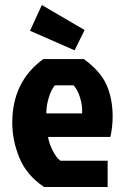

<svg xmlns="http://www.w3.org/2000/svg" viewBox="-20 -747 494 767"><path d="M274 -406H199Q184 -388 174.5 -356Q165 -324 165 -294H308Q310 -324 300 -356.5Q290 -389 274 -406ZM410 -105V0H156Q86 -47 57.5 -116.5Q29 -186 29 -257Q29 -421 153 -511H315Q382 -462 406 -407Q430 -352 430 -281Q430 -241 421 -200H172Q175 -177 189.5 -147.5Q204 -118 221 -105ZM147 -727 318 -627 278 -546 100 -624Z"/></svg>

Font: Jockey One
Style: Regular
Weight: 400
Designer: TypeTogether
Foundry: TypeTogether
Version: Version 1.002